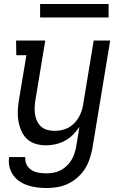

<svg xmlns="http://www.w3.org/2000/svg" viewBox="-20 -724 640 967"><path d="M216 223Q191 223 167 220Q143 217 120 209.5Q97 202 78 189Q59 176 46 157.5Q33 139 27.5 115.5Q22 92 26 67H108Q105 87 114 105Q123 123 139.5 133Q156 143 175.5 146Q195 149 216 149Q233 149 251 145.5Q269 142 285.5 133.5Q302 125 316 111.5Q330 98 340 81.5Q350 65 355.5 47.5Q361 30 364 13L380 -85Q366 -64 347.5 -45.5Q329 -27 306.5 -15Q284 -3 260 2.5Q236 8 212 8Q184 8 158 0Q132 -8 114 -26Q96 -44 86 -68.5Q76 -93 72 -119.5Q68 -146 70 -174Q72 -202 77 -230L113 -446H62L61 -520H208L158 -218Q155 -199 154.5 -180.5Q154 -162 157 -144.5Q160 -127 168 -111.5Q176 -96 189 -85Q202 -74 219 -69.5Q236 -65 255 -65Q272 -65 289.5 -68.5Q307 -72 322.5 -80Q338 -88 351 -100.5Q364 -113 373.5 -128Q383 -143 389 -159.5Q395 -176 398 -193L452 -520H535L445 25Q440 51 431 77.5Q422 104 407 127.5Q392 151 369.5 170.5Q347 190 321.5 202Q296 214 269 218.5Q242 223 216 223ZM182 -636V-704H527V-636Z"/></svg>

Font: Iosevka Plex Etoile
Style: Italic
Weight: 400
Italic angle: -9°
Designer: Belleve Invis
Foundry: Belleve Invis
Version: Version 25.1.1; ttfautohint (v1.8.4)